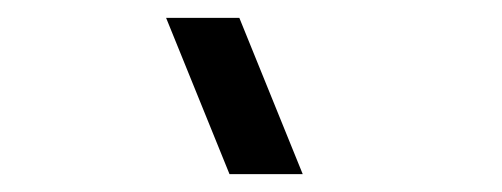

<svg xmlns="http://www.w3.org/2000/svg" viewBox="-20 -995 562 215"><path d="M237 -800 166 -975H248L319 -800Z"/></svg>

Font: Manrope KiralyPet SmBd KiralyPet
Style: Regular
Weight: 600
Designer: Mikhail Sharanda
Foundry: Mikhail Sharanda
Version: Version 4.502